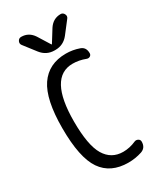

<svg xmlns="http://www.w3.org/2000/svg" viewBox="-236 -1047 973 1145"><g transform="rotate(-30 250.0 -475.0)"><path d="M303.7 -914.1Q334 -960 385.7 -960Q401.4 -960 409.2 -944.8Q417 -929.7 407.2 -917L343.8 -835Q308.6 -790 252.9 -790H247.1Q191.4 -790 156.2 -835L92.8 -917Q83 -929.7 90.3 -944.8Q97.7 -960 114.3 -960Q166 -960 196.3 -914.1L248 -831.1Q248 -830.1 250 -830.1Q252 -830.1 252 -831.1ZM294.9 9.8Q172.9 9.8 113.8 -76.2Q54.7 -162.1 54.7 -365.2Q54.7 -562.5 115.2 -651.4Q175.8 -740.2 294.9 -740.2Q341.8 -740.2 385.7 -724.6Q419.9 -712.9 419.9 -671.9Q419.9 -659.2 409.7 -652.8Q399.4 -646.5 386.7 -651.4Q343.8 -668 299.8 -668Q134.8 -668 134.8 -365.2Q134.8 -201.2 176.8 -131.3Q218.8 -61.5 299.8 -61.5Q344.7 -61.5 388.7 -81.1Q400.4 -85.9 412.6 -79.6Q424.8 -73.2 424.8 -59.6Q424.8 -17.6 387.7 -4.9Q342.8 9.8 294.9 9.8Z"/></g></svg>

Font: Rounded Mgen+ 1m regular
Style: Regular
Weight: 400
Designer: [Source Han Sans]
Ryoko NISHIZUKA  (kana & ideographs); Paul D. Hunt (Latin, Greek & Cyrillic); Wenlong ZHANG  (bopomofo
Version: Version 1.059.20150602